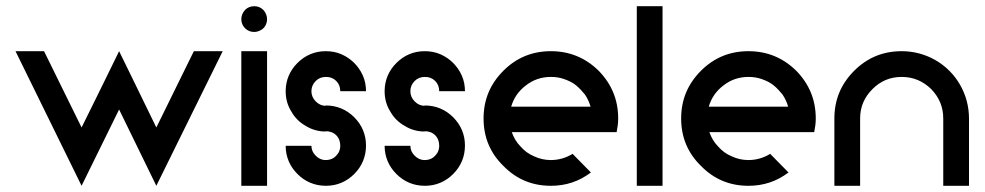

<svg xmlns="http://www.w3.org/2000/svg" viewBox="-20 -599 3175 619"><path d="M243 0 364 -246 484 0 698 -434H605L484 -188L410 -340L364 -434L318 -340L288 -279L243 -188L122 -434H30Z M758 0H841V-434H758ZM799 -496C807 -496 814 -498 821 -502C827 -505 832 -510 836 -517C839 -523 841 -530 841 -537C841 -548 837 -558 829 -567C821 -575 811 -579 800 -579C788 -579 778 -575 770 -567C762 -558 758 -548 758 -537C758 -526 762 -516 770 -508C778 -500 788 -496 799 -496Z M1031 0C1066 0 1097 -13 1122 -38C1147 -63 1160 -94 1160 -130C1160 -165 1147 -196 1122 -221C1097 -246 1066 -259 1030 -259V-258C1017 -258 1007 -263 998 -272C989 -281 984 -292 984 -305C984 -318 989 -329 998 -338C1007 -347 1018 -351 1031 -351C1044 -351 1055 -347 1064 -338C1073 -329 1077 -318 1077 -305H1160C1160 -322 1157 -339 1150 -355C1143 -371 1133 -385 1122 -396C1111 -407 1097 -417 1081 -424C1065 -431 1048 -434 1030 -434C995 -434 964 -421 939 -396C914 -371 901 -340 901 -305C901 -281 907 -259 919 -240C930 -220 946 -204 966 -193C985 -181 1007 -175 1030 -175V-176C1043 -176 1055 -172 1064 -163C1073 -154 1077 -142 1077 -129C1077 -121 1075 -113 1071 -106C1066 -99 1061 -93 1054 -89C1047 -85 1039 -83 1030 -83C1017 -83 1007 -88 998 -97C989 -106 984 -116 984 -129H901C901 -94 914 -63 939 -38C964 -13 995 0 1031 0Z M1350 0C1385 0 1416 -13 1441 -38C1466 -63 1479 -94 1479 -130C1479 -165 1466 -196 1441 -221C1416 -246 1385 -259 1349 -259V-258C1336 -258 1326 -263 1317 -272C1308 -281 1303 -292 1303 -305C1303 -318 1308 -329 1317 -338C1326 -347 1337 -351 1350 -351C1363 -351 1374 -347 1383 -338C1392 -329 1396 -318 1396 -305H1479C1479 -322 1476 -339 1469 -355C1462 -371 1452 -385 1441 -396C1430 -407 1416 -417 1400 -424C1384 -431 1367 -434 1349 -434C1314 -434 1283 -421 1258 -396C1233 -371 1220 -340 1220 -305C1220 -281 1226 -259 1238 -240C1249 -220 1265 -204 1285 -193C1304 -181 1326 -175 1349 -175V-176C1362 -176 1374 -172 1383 -163C1392 -154 1396 -142 1396 -129C1396 -121 1394 -113 1390 -106C1385 -99 1380 -93 1373 -89C1366 -85 1358 -83 1349 -83C1336 -83 1326 -88 1317 -97C1308 -106 1303 -116 1303 -129H1220C1220 -94 1233 -63 1258 -38C1283 -13 1314 0 1350 0Z M1756 0C1804 0 1847 -14 1885 -43L1826 -103C1805 -90 1781 -83 1756 -83C1737 -83 1719 -87 1702 -95C1685 -102 1670 -113 1658 -127C1645 -140 1636 -156 1630 -173H1968C1971 -188 1973 -202 1973 -217C1973 -277 1952 -328 1910 -371C1867 -413 1816 -434 1756 -434C1696 -434 1645 -413 1603 -371C1560 -328 1539 -277 1539 -217C1539 -157 1560 -106 1603 -64C1645 -21 1696 0 1756 0ZM1628 -255C1636 -283 1652 -306 1676 -324C1699 -342 1726 -351 1756 -351C1771 -351 1785 -349 1799 -344C1813 -339 1826 -333 1837 -324C1848 -315 1857 -305 1866 -294C1874 -282 1880 -269 1884 -255Z M2033 0H2116V-579H2033Z M2393 0C2441 0 2484 -14 2522 -43L2463 -103C2442 -90 2418 -83 2393 -83C2374 -83 2356 -87 2339 -95C2322 -102 2307 -113 2295 -127C2282 -140 2273 -156 2267 -173H2605C2608 -188 2610 -202 2610 -217C2610 -277 2589 -328 2547 -371C2504 -413 2453 -434 2393 -434C2333 -434 2282 -413 2240 -371C2197 -328 2176 -277 2176 -217C2176 -157 2197 -106 2240 -64C2282 -21 2333 0 2393 0ZM2265 -255C2273 -283 2289 -306 2313 -324C2336 -342 2363 -351 2393 -351C2408 -351 2422 -349 2436 -344C2450 -339 2463 -333 2474 -324C2485 -315 2494 -305 2503 -294C2511 -282 2517 -269 2521 -255Z M2670 0H2753V-217C2753 -254 2766 -285 2793 -312C2819 -338 2850 -351 2887 -351C2924 -351 2955 -338 2982 -312C3008 -285 3021 -254 3021 -217V0H3104V-217C3104 -256 3094 -293 3075 -326C3056 -359 3029 -386 2996 -405C2963 -424 2926 -434 2887 -434C2827 -434 2776 -413 2734 -371C2691 -328 2670 -277 2670 -217Z"/></svg>

Font: Kunika
Style: Regular
Weight: 400
Designer: Leo Kuroshita
Foundry: kurogedelic
Version: Version 1.000;PS 001.000;hotconv 1.0.88;makeotf.lib2.5.64775